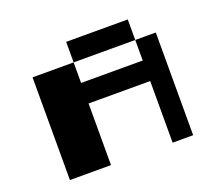

<svg xmlns="http://www.w3.org/2000/svg" viewBox="-124 -1049 1247 1098"><g transform="rotate(-20 500.0 -500.0)"><path d="M750 -500H375V-125H125V-750H875V-125H750ZM375 -875V-625H750V-875Z"/></g></svg>

Font: Picon
Style: Regular
Weight: 400
Designer: yne
Foundry: yne
Version: Version 21.02.27; git-deadbeef-release